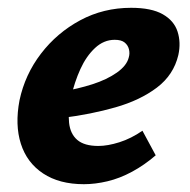

<svg xmlns="http://www.w3.org/2000/svg" viewBox="-20 -458 486 492"><path d="M195 14Q132 14 90.5 -13.5Q49 -41 33.5 -89.5Q18 -138 30 -201Q44 -267 85 -320.5Q126 -374 185.5 -406Q245 -438 316 -438Q368 -438 397 -421.5Q426 -405 435 -377Q444 -349 437 -317Q425 -266 382 -233.5Q339 -201 276 -183Q213 -165 141 -156L136 -223Q179 -230 216.5 -242Q254 -254 279.5 -272Q305 -290 310 -311Q313 -321 310.5 -331.5Q308 -342 299.5 -349Q291 -356 274 -356Q246 -356 223.5 -335Q201 -314 186 -281Q171 -248 162 -209Q154 -172 157 -143.5Q160 -115 178 -99.5Q196 -84 232 -84Q256 -84 286 -93.5Q316 -103 345 -123L379 -60Q350 -35 318.5 -18Q287 -1 255.5 6.5Q224 14 195 14Z"/></svg>

Font: Ysabeau Infant ExtraBold
Style: Italic
Weight: 800
Italic angle: -12°
Designer: Christian Thalmann (Catharsis Fonts)
Version: Version 2.001;gftools[0.9.30]; featfreeze: ss01,ss02,lnum